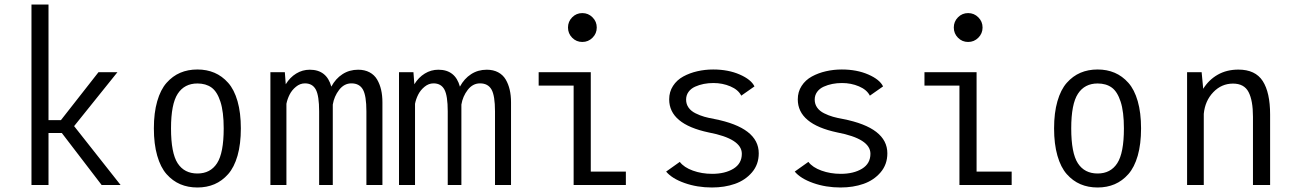

<svg xmlns="http://www.w3.org/2000/svg" viewBox="-20 -820 5740 851"><path d="M430.5 0 254 -230.5H195V0H119.5V-800H195V-287.5H250L416.5 -500H500.5L308.5 -261L514.5 0Z M855 11Q813 11 779 -3.5Q745 -18 718.2 -48.2Q691.5 -78.5 676.8 -130Q662 -181.5 662 -251Q662 -320 676.8 -371.2Q691.5 -422.5 718.2 -452.8Q745 -483 779 -497.5Q813 -512 855 -512Q896.5 -512 930.5 -497.5Q964.5 -483 991.2 -453Q1018 -423 1032.8 -371.5Q1047.5 -320 1047.5 -251Q1047.5 -181.5 1032.8 -130Q1018 -78.5 991.2 -48.2Q964.5 -18 930.5 -3.5Q896.5 11 855 11ZM855 -51Q912.5 -51 942 -96.5Q971.5 -142 971.5 -251Q971.5 -324.5 957 -369.2Q942.5 -414 917.5 -432Q892.5 -450 855 -450Q797.5 -450 767.8 -404.5Q738 -359 738 -251Q738 -141.5 767.5 -96.2Q797 -51 855 -51Z M1178.5 0V-500H1242.5L1246.5 -446.5Q1265 -477 1292.8 -494Q1320.5 -511 1353 -511Q1428 -511 1448.5 -436Q1467.5 -471.5 1498 -491.2Q1528.5 -511 1567.5 -511Q1596.5 -511 1618 -499.5Q1639.5 -488 1651.5 -467.5Q1663.5 -447 1669.2 -422Q1675 -397 1675 -366V0H1604V-326.5Q1604 -396 1588.5 -423.2Q1573 -450.5 1537.5 -450.5Q1505.5 -450.5 1483.2 -421.8Q1461 -393 1455 -356.5V0H1394.5V-326.5Q1394.5 -395.5 1379.8 -423Q1365 -450.5 1331.5 -450.5Q1310 -450.5 1291.8 -435.5Q1273.5 -420.5 1263.5 -400.5Q1253.5 -380.5 1249.5 -360V0Z M1748.5 0V-500H1812.5L1816.5 -446.5Q1835 -477 1862.8 -494Q1890.5 -511 1923 -511Q1998 -511 2018.5 -436Q2037.5 -471.5 2068 -491.2Q2098.5 -511 2137.5 -511Q2166.5 -511 2188 -499.5Q2209.5 -488 2221.5 -467.5Q2233.5 -447 2239.2 -422Q2245 -397 2245 -366V0H2174V-326.5Q2174 -396 2158.5 -423.2Q2143 -450.5 2107.5 -450.5Q2075.5 -450.5 2053.2 -421.8Q2031 -393 2025 -356.5V0H1964.5V-326.5Q1964.5 -395.5 1949.8 -423Q1935 -450.5 1901.5 -450.5Q1880 -450.5 1861.8 -435.5Q1843.5 -420.5 1833.5 -400.5Q1823.5 -380.5 1819.5 -360V0Z M2606.2 -652.8Q2587.5 -634 2561 -634Q2534.5 -634 2516 -652.8Q2497.5 -671.5 2497.5 -698Q2497.5 -724.5 2516 -743.2Q2534.5 -762 2561 -762Q2587.5 -762 2606.2 -743.2Q2625 -724.5 2625 -698Q2625 -671.5 2606.2 -652.8ZM2598.5 -59.5H2754V0H2522.5V-440.5H2367.5V-500H2598.5Z M3135.5 11Q3070 11 3014.2 -8.8Q2958.5 -28.5 2932.5 -59.5L2993 -102.5Q3011.5 -78 3051 -63.8Q3090.5 -49.5 3136.5 -49.5Q3193.5 -49.5 3230.8 -72.2Q3268 -95 3268 -138.5Q3268 -205 3121 -233Q2946 -270 2946 -379.5Q2946 -413 2963 -439.2Q2980 -465.5 3008.5 -481Q3037 -496.5 3070.8 -504.2Q3104.5 -512 3141 -512Q3207.5 -512 3258.5 -489.8Q3309.5 -467.5 3324 -437L3265.5 -396Q3252 -422.5 3217.2 -437.2Q3182.5 -452 3142 -452Q3119.5 -452 3099.2 -448Q3079 -444 3060.8 -435.8Q3042.5 -427.5 3031.8 -412.8Q3021 -398 3021 -378.5Q3021 -358.5 3032 -343Q3043 -327.5 3062.8 -317.8Q3082.5 -308 3102 -302.5Q3121.5 -297 3146.5 -292.5Q3343 -254 3343 -140.5Q3343 -91 3313 -56Q3283 -21 3237.2 -5Q3191.5 11 3135.5 11Z M3705.5 11Q3640 11 3584.2 -8.8Q3528.5 -28.5 3502.5 -59.5L3563 -102.5Q3581.5 -78 3621 -63.8Q3660.5 -49.5 3706.5 -49.5Q3763.5 -49.5 3800.8 -72.2Q3838 -95 3838 -138.5Q3838 -205 3691 -233Q3516 -270 3516 -379.5Q3516 -413 3533 -439.2Q3550 -465.5 3578.5 -481Q3607 -496.5 3640.8 -504.2Q3674.5 -512 3711 -512Q3777.5 -512 3828.5 -489.8Q3879.5 -467.5 3894 -437L3835.5 -396Q3822 -422.5 3787.2 -437.2Q3752.5 -452 3712 -452Q3689.5 -452 3669.2 -448Q3649 -444 3630.8 -435.8Q3612.5 -427.5 3601.8 -412.8Q3591 -398 3591 -378.5Q3591 -358.5 3602 -343Q3613 -327.5 3632.8 -317.8Q3652.5 -308 3672 -302.5Q3691.5 -297 3716.5 -292.5Q3913 -254 3913 -140.5Q3913 -91 3883 -56Q3853 -21 3807.2 -5Q3761.5 11 3705.5 11Z M4316.2 -652.8Q4297.5 -634 4271 -634Q4244.5 -634 4226 -652.8Q4207.5 -671.5 4207.5 -698Q4207.5 -724.5 4226 -743.2Q4244.5 -762 4271 -762Q4297.5 -762 4316.2 -743.2Q4335 -724.5 4335 -698Q4335 -671.5 4316.2 -652.8ZM4308.5 -59.5H4464V0H4232.5V-440.5H4077.5V-500H4308.5Z M4845 11Q4803 11 4769 -3.5Q4735 -18 4708.2 -48.2Q4681.5 -78.5 4666.8 -130Q4652 -181.5 4652 -251Q4652 -320 4666.8 -371.2Q4681.5 -422.5 4708.2 -452.8Q4735 -483 4769 -497.5Q4803 -512 4845 -512Q4886.5 -512 4920.5 -497.5Q4954.5 -483 4981.2 -453Q5008 -423 5022.8 -371.5Q5037.5 -320 5037.5 -251Q5037.5 -181.5 5022.8 -130Q5008 -78.5 4981.2 -48.2Q4954.5 -18 4920.5 -3.5Q4886.5 11 4845 11ZM4845 -51Q4902.5 -51 4932 -96.5Q4961.5 -142 4961.5 -251Q4961.5 -324.5 4947 -369.2Q4932.5 -414 4907.5 -432Q4882.5 -450 4845 -450Q4787.5 -450 4757.8 -404.5Q4728 -359 4728 -251Q4728 -141.5 4757.5 -96.2Q4787 -51 4845 -51Z M5241.5 0V-500H5306L5313 -426.5Q5337.5 -466 5377.2 -488.8Q5417 -511.5 5469 -511.5Q5544 -511.5 5576.8 -460.8Q5609.5 -410 5609.5 -312.5V0H5533.5V-302.5Q5533.5 -374.5 5514 -412Q5494.5 -449.5 5445 -449.5Q5394 -449.5 5357.5 -411.2Q5321 -373 5315.5 -315.5V0Z"/></svg>

Font: League Mono Narrow Light
Style: Regular
Weight: 300
Width: 3
Designer: Tyler Finck
Foundry: The League of Moveable Type / Tyler Finck
Version: Version 2.210